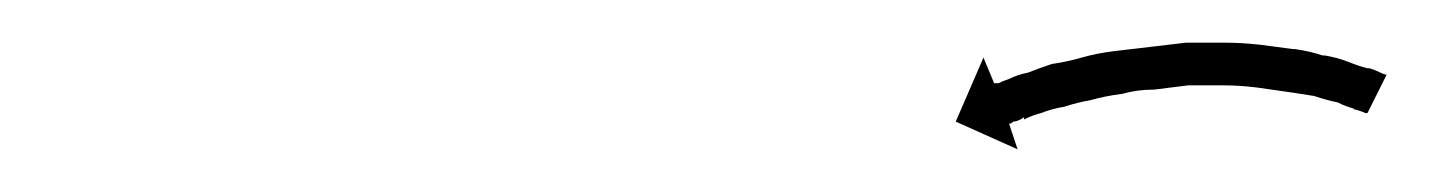

<svg xmlns="http://www.w3.org/2000/svg" viewBox="-20 -572 670 90"><path d="M619 -519Q619 -519 619 -519Q619 -519 620 -519Q620 -519 620 -519Q620 -519 620 -519Q618 -520 614 -521Q614 -521 614.5 -521Q615 -521 615 -521Q615 -521 615 -521Q615 -521 615 -521Q611 -522 607 -524Q607 -524 607 -524Q607 -524 607 -524Q607 -524 607 -524Q607 -524 607 -524Q602 -525 596 -527Q596 -527 596 -527Q596 -527 596 -527Q596 -527 596 -527Q596 -527 596 -527Q590 -528 583 -529Q583 -529 583 -529Q583 -529 583 -529Q583 -529 583 -529Q583 -529 583 -529Q576 -530 569 -531Q569 -531 569 -531Q569 -531 569 -531Q569 -531 569 -531Q569 -531 569 -531Q561 -532 553 -532Q553 -532 553 -532Q553 -532 553 -532Q553 -532 553 -532Q553 -532 553 -532Q545 -532 537 -532Q537 -532 537 -532Q537 -532 537 -532Q537 -532 537 -532Q537 -532 537 -532Q529 -531 521 -530Q521 -530 521 -530Q521 -530 521 -530Q521 -530 521 -530Q521 -530 521 -530Q513 -530 506 -528Q506 -528 506 -528Q506 -528 506 -528Q506 -528 506 -528Q506 -528 506 -528Q498 -527 491 -525Q491 -525 491 -525Q491 -525 491 -525Q491 -525 491 -525Q491 -525 491 -525Q485 -524 479 -522Q479 -522 479 -522Q479 -522 479 -522Q479 -522 479 -522Q479 -522 479 -522Q473 -521 468 -519Q468 -519 468 -519Q468 -519 468 -519Q468 -519 468 -519Q468 -519 468 -519Q464 -518 460 -516Q460 -516 460 -516Q460 -516 460 -516Q460 -517 460 -517Q460 -517 460 -517Q457 -515 455 -515Q454 -514 453 -514L457 -502L428 -515L441 -545L446 -533Q447 -533 448 -533Q450 -534 453 -535Q453 -535 453 -535Q453 -535 453 -535Q453 -535 453 -535Q453 -535 453 -535Q457 -537 462 -538Q462 -538 462 -538Q462 -538 462 -538Q462 -538 462 -538Q462 -538 462 -538Q467 -540 473 -542Q473 -542 473 -542Q473 -542 473 -542Q473 -542 473 -542Q473 -542 473 -542Q480 -543 487 -545Q487 -545 487 -545Q487 -545 487 -545Q487 -545 487 -545Q487 -545 487 -545Q494 -547 502 -548Q502 -548 502 -548Q502 -548 502 -548Q502 -548 502 -548Q502 -548 502 -548Q511 -549 519 -550Q519 -550 519 -550Q519 -550 519 -550Q519 -550 519 -550Q519 -550 519 -550Q528 -551 536 -552Q536 -552 536 -552Q536 -552 536 -552Q536 -552 536 -552Q536 -552 536 -552Q545 -552 554 -552Q554 -552 554 -552Q554 -552 554 -552Q554 -552 554 -552Q554 -552 554 -552Q562 -552 571 -551Q571 -551 571 -551Q571 -551 571 -551Q571 -551 571 -551Q571 -551 571 -551Q579 -550 586 -549Q586 -549 586 -549Q586 -549 586 -549Q587 -549 587 -549Q587 -549 587 -549Q594 -548 600 -546Q600 -546 600 -546Q600 -546 601 -546Q601 -546 601 -546Q601 -546 601 -546Q607 -545 612 -543Q612 -543 612 -543Q612 -543 612 -543Q612 -543 612 -543Q612 -543 612 -543Q617 -541 621 -540Q621 -540 621 -540Q621 -540 621 -540Q621 -540 621.5 -540Q622 -540 622 -540Q625 -539 627 -538Q627 -538 627 -538Q627 -538 627 -538Q627 -538 627 -538Q627 -538 627 -538Q629 -537 630 -537L621 -519Q620 -519 619 -519Z"/></svg>

Font: FRB American Cursive Just Arrows Thin
Style: Italic
Weight: 100
Italic angle: -25°
Version: Version 2.0;Modular Font Editor K font №1